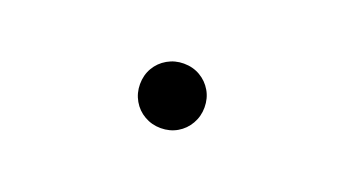

<svg xmlns="http://www.w3.org/2000/svg" viewBox="-32 -676 1063 593"><g transform="rotate(20 500.0 -380.0)"><path d="M500 -486Q530 -486 554 -472Q578 -458 592 -434Q606 -410 606 -380Q606 -351 592 -326.5Q578 -302 554 -288Q530 -274 500 -274Q471 -274 446.5 -288Q422 -302 408 -326.5Q394 -351 394 -380Q394 -410 408 -434Q422 -458 446.5 -472Q471 -486 500 -486Z"/></g></svg>

Font: Noto Sans HK
Style: Regular
Weight: 400
Designer: Ryoko NISHIZUKA 西塚涼子 (kana, bopomofo & ideographs); Paul D. Hunt (Latin, Greek & Cyrillic); Sandoll Communications 산돌커뮤니
Foundry: Adobe
Version: Version 2.004-H2;hotconv 1.0.118;makeotfexe 2.5.65603